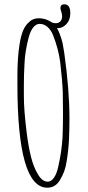

<svg xmlns="http://www.w3.org/2000/svg" viewBox="-20 -852 408 893"><path d="M61 -460V-500Q61 -584 71 -646Q77 -685 87.5 -710Q98 -735 116 -750Q133 -767 160 -767Q184 -767 204 -757.5Q224 -748 237 -733Q248 -719 257 -696Q266 -673 271 -652L279 -605Q303 -434 303 -302V-299Q303 -249 301 -207Q299 -157 290 -102Q286 -75 278.5 -55Q271 -35 259 -15Q238 21 200 21Q61 21 61 -460ZM251 -77Q267 -147 271 -214Q273 -268 273 -319V-323L272 -423Q270 -477 260 -563Q252 -624 227 -688Q217 -713 200.5 -727Q184 -741 165 -741Q148 -741 135 -725Q122 -709 114 -680Q96 -613 94 -556Q91 -507 91 -455V-406Q91 -339 104 -236Q112 -171 124 -123Q136 -75 156 -42Q176 -7 202 -7Q218 -7 231 -25.5Q244 -44 251 -77ZM217 -729V-750Q227 -744 240 -744Q253 -744 261 -753Q269 -762 269 -776Q269 -785 265 -797.5Q261 -810 261 -814Q261 -832 279 -832Q307 -832 307 -791Q307 -759 289 -740Q271 -721 249 -721Q227 -721 217 -729Z"/></svg>

Font: Amatic SC
Style: Regular
Weight: 400
Designer: Multiple Designers
Foundry: Vernon Adams
Version: Version 2.505